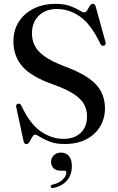

<svg xmlns="http://www.w3.org/2000/svg" viewBox="-20 -732 613 994"><path d="M315 13.5Q268.5 13.5 237.2 1.2Q206 -11 187.5 -23Q169 -35 162 -35Q154 -35 147 -22.8Q140 -10.5 132.8 1.8Q125.5 14 117.5 14Q105 14 102 -1L64 -178Q61 -190.5 72 -194.5Q83.5 -198.5 90.5 -185Q136 -88.5 192.2 -50.8Q248.5 -13 308.5 -13Q365 -13 397.8 -44.2Q430.5 -75.5 430.5 -129Q431 -162 416.2 -190.2Q401.5 -218.5 363.8 -244Q326 -269.5 256 -294.5Q142.5 -334.5 96 -387.8Q49.5 -441 49.5 -517.5Q49.5 -576 77.5 -619.5Q105.5 -663 154.5 -687.5Q203.5 -712 267 -712Q313 -712 342.8 -701Q372.5 -690 390 -679Q407.5 -668 416.5 -668Q425 -668 431.5 -679.2Q438 -690.5 445 -701.5Q452 -712.5 460.5 -712.5Q471.5 -712.5 476 -696L526 -515Q530 -500 518.5 -495.5Q507 -491.5 500 -504.5Q450.5 -607.5 394 -646.5Q337.5 -685.5 274.5 -685.5Q217 -685.5 181.2 -651.2Q145.5 -617 145.5 -558.5Q145.5 -524.5 160 -495.2Q174.5 -466 211.5 -439.8Q248.5 -413.5 315.5 -388Q394 -359 439.5 -326.8Q485 -294.5 504.2 -256.2Q523.5 -218 523.5 -171Q523.5 -120 499 -78.2Q474.5 -36.5 428 -11.5Q381.5 13.5 315 13.5ZM294.5 151.5Q269 151.5 256.8 138.5Q244.5 125.5 244.5 107Q244.5 85 259.2 71.5Q274 58 296 58Q321.5 58 336.8 75.5Q352 93 352 128Q352 173 327.2 202Q302.5 231 257.5 241Q245.5 244 243 235.5Q240 226.5 251.5 224Q286.5 216 305 197.2Q323.5 178.5 323.5 161.5Q323.5 151.5 313 151.5Z"/></svg>

Font: Fraunces 72pt
Style: Regular
Weight: 400
Version: Version 1.000;[0bf87f6ff]